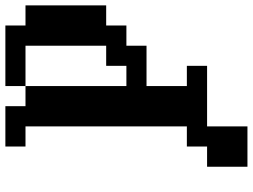

<svg xmlns="http://www.w3.org/2000/svg" viewBox="-136 -828 963 732"><g transform="rotate(90 346.0 -461.5)"><path d="M76.7 0V-76.7H0V-384.3H76.7V-461.4H153.8V-538.1H307.6V-691.9H230.5V-769H461.4V-922.9H615.2V-769H538.1V-691.9H461.4V-76.7H538.1V0H384.3V-76.7H307.6V-461.4H230.5V-384.3H153.8V-76.7H307.6V0Z"/></g></svg>

Font: Good Old DOS
Style: Regular
Weight: 400
Designer: Vasily Draigo
Foundry: Vasily Draigo
Version: 1.0